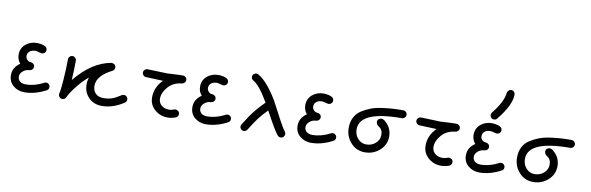

<svg xmlns="http://www.w3.org/2000/svg" viewBox="-47 -1044 4423 1438"><g transform="rotate(10 2165.0 -325.0)"><path d="M310 -100Q322 -100 331 -91.5Q340 -83 340 -70Q340 -52 324 -44Q241 0 160 0Q111 0 75.5 -30Q40 -60 40 -110Q40 -168 94 -205Q70 -234 70 -270Q70 -320 105.5 -350Q141 -380 190 -380Q219 -380 244.5 -371Q270 -362 270 -340Q270 -327 261 -318.5Q252 -310 240 -310Q232 -310 215.5 -315Q199 -320 190 -320Q162 -320 146 -306.5Q130 -293 130 -270Q130 -256 141.5 -243Q153 -230 170 -230Q181 -230 190.5 -221.5Q200 -213 200 -200Q200 -188 191.5 -179.5Q183 -171 171 -170Q142 -169 121 -150.5Q100 -132 100 -110Q100 -87 116 -73.5Q132 -60 160 -60Q229 -60 296 -96Q304 -100 310 -100Z M900 -110Q912 -110 921 -101Q930 -92 930 -80Q930 -64 917 -55Q834 0 750 0Q689 0 649.5 -39.5Q610 -79 610 -140Q610 -168 619 -193Q581 -162 547 -121Q513 -80 497.5 -54.5Q482 -29 478 -19Q470 0 450 0Q436 0 428 -9Q420 -18 420 -30Q420 -36 421 -39Q427 -58 433.5 -141.5Q440 -225 440 -300Q440 -312 449 -321Q458 -330 470 -330Q482 -330 491 -321Q500 -312 500 -300Q500 -230 495 -152Q620 -305 765 -330H770Q782 -330 791 -321.5Q800 -313 800 -300Q800 -282 783 -273Q670 -216 670 -140Q670 -103 691.5 -81.5Q713 -60 750 -60Q786 -60 814 -69Q842 -78 883 -105Q891 -110 900 -110Z M1299 -70Q1310 -70 1320 -62Q1330 -54 1330 -41Q1330 -22 1314 -13Q1282 0 1250 0Q1193 0 1151.5 -36.5Q1110 -73 1110 -130Q1110 -206 1169 -265Q1149 -265 1106 -267.5Q1063 -270 1040 -270Q1028 -270 1019 -279Q1010 -288 1010 -300Q1010 -312 1019 -321Q1028 -330 1040 -330Q1066 -330 1116 -327.5Q1166 -325 1190 -325Q1200 -325 1239 -327.5Q1278 -330 1310 -330Q1322 -330 1331 -321.5Q1340 -313 1340 -300Q1340 -289 1332 -280.5Q1324 -272 1313 -270Q1248 -264 1209 -220Q1170 -176 1170 -130Q1170 -99 1192.5 -79.5Q1215 -60 1250 -60Q1268 -60 1280 -65Q1292 -70 1299 -70Z M1690 -100Q1702 -100 1711 -91.5Q1720 -83 1720 -70Q1720 -52 1704 -44Q1621 0 1540 0Q1491 0 1455.5 -30Q1420 -60 1420 -110Q1420 -168 1474 -205Q1450 -234 1450 -270Q1450 -320 1485.5 -350Q1521 -380 1570 -380Q1599 -380 1624.5 -371Q1650 -362 1650 -340Q1650 -327 1641 -318.5Q1632 -310 1620 -310Q1612 -310 1595.5 -315Q1579 -320 1570 -320Q1542 -320 1526 -306.5Q1510 -293 1510 -270Q1510 -256 1521.5 -243Q1533 -230 1550 -230Q1561 -230 1570.5 -221.5Q1580 -213 1580 -200Q1580 -188 1571.5 -179.5Q1563 -171 1551 -170Q1522 -169 1501 -150.5Q1480 -132 1480 -110Q1480 -87 1496 -73.5Q1512 -60 1540 -60Q1609 -60 1676 -96Q1684 -100 1690 -100Z M2110 0Q2096 0 2087 -10Q2060 -41 1984 -183Q1943 -142 1918 -108.5Q1893 -75 1855 -14Q1846 0 1830 0Q1817 0 1808.5 -9Q1800 -18 1800 -30Q1800 -38 1805 -46Q1834 -92 1850 -115.5Q1866 -139 1893 -171.5Q1920 -204 1954 -237Q1884 -358 1836 -384Q1820 -392 1820 -410Q1820 -423 1829 -431.5Q1838 -440 1850 -440Q1856 -440 1864 -436Q1907 -412 1952 -354.5Q1997 -297 2026.5 -240Q2056 -183 2087 -125.5Q2118 -68 2133 -50Q2140 -42 2140 -30Q2140 -18 2131.5 -9Q2123 0 2110 0Z M2490 -100Q2502 -100 2511 -91.5Q2520 -83 2520 -70Q2520 -52 2504 -44Q2421 0 2340 0Q2291 0 2255.5 -30Q2220 -60 2220 -110Q2220 -168 2274 -205Q2250 -234 2250 -270Q2250 -320 2285.5 -350Q2321 -380 2370 -380Q2399 -380 2424.5 -371Q2450 -362 2450 -340Q2450 -327 2441 -318.5Q2432 -310 2420 -310Q2412 -310 2395.5 -315Q2379 -320 2370 -320Q2342 -320 2326 -306.5Q2310 -293 2310 -270Q2310 -256 2321.5 -243Q2333 -230 2350 -230Q2361 -230 2370.5 -221.5Q2380 -213 2380 -200Q2380 -188 2371.5 -179.5Q2363 -171 2351 -170Q2322 -169 2301 -150.5Q2280 -132 2280 -110Q2280 -87 2296 -73.5Q2312 -60 2340 -60Q2409 -60 2476 -96Q2484 -100 2490 -100Z M2830 -270Q2837 -270 2845 -266Q2848 -265 2853.5 -261Q2859 -257 2869.5 -246.5Q2880 -236 2888.5 -223.5Q2897 -211 2903.5 -191.5Q2910 -172 2910 -150Q2910 -85 2862.5 -42.5Q2815 0 2750 0Q2685 0 2642.5 -47.5Q2600 -95 2600 -160Q2600 -205 2617.5 -239.5Q2635 -274 2668 -295Q2701 -316 2736.5 -329.5Q2772 -343 2819.5 -349.5Q2867 -356 2902 -358Q2937 -360 2980 -360Q2992 -360 3001 -351Q3010 -342 3010 -330Q3010 -318 3001 -309Q2992 -300 2980 -300Q2660 -300 2660 -160Q2660 -118 2686 -89Q2712 -60 2750 -60Q2792 -60 2821 -86Q2850 -112 2850 -150Q2850 -172 2842 -186Q2834 -200 2825 -205Q2816 -210 2808 -219Q2800 -228 2800 -241Q2800 -254 2809 -262Q2818 -270 2830 -270Z M3379 -70Q3390 -70 3400 -62Q3410 -54 3410 -41Q3410 -22 3394 -13Q3362 0 3330 0Q3273 0 3231.5 -36.5Q3190 -73 3190 -130Q3190 -206 3249 -265Q3229 -265 3186 -267.5Q3143 -270 3120 -270Q3108 -270 3099 -279Q3090 -288 3090 -300Q3090 -312 3099 -321Q3108 -330 3120 -330Q3146 -330 3196 -327.5Q3246 -325 3270 -325Q3280 -325 3319 -327.5Q3358 -330 3390 -330Q3402 -330 3411 -321.5Q3420 -313 3420 -300Q3420 -289 3412 -280.5Q3404 -272 3393 -270Q3328 -264 3289 -220Q3250 -176 3250 -130Q3250 -99 3272.5 -79.5Q3295 -60 3330 -60Q3348 -60 3360 -65Q3372 -70 3379 -70Z M3770 -100Q3782 -100 3791 -91.5Q3800 -83 3800 -70Q3800 -52 3784 -44Q3701 0 3620 0Q3571 0 3535.5 -30Q3500 -60 3500 -110Q3500 -168 3554 -205Q3530 -234 3530 -270Q3530 -320 3565.5 -350Q3601 -380 3650 -380Q3679 -380 3704.5 -371Q3730 -362 3730 -340Q3730 -327 3721 -318.5Q3712 -310 3700 -310Q3692 -310 3675.5 -315Q3659 -320 3650 -320Q3622 -320 3606 -306.5Q3590 -293 3590 -270Q3590 -256 3601.5 -243Q3613 -230 3630 -230Q3641 -230 3650.5 -221.5Q3660 -213 3660 -200Q3660 -188 3651.5 -179.5Q3643 -171 3631 -170Q3602 -169 3581 -150.5Q3560 -132 3560 -110Q3560 -87 3576 -73.5Q3592 -60 3620 -60Q3689 -60 3756 -96Q3764 -100 3770 -100ZM3750 -650Q3763 -650 3771.5 -641Q3780 -632 3780 -620Q3780 -540 3683 -421Q3674 -410 3660 -410Q3647 -410 3638.5 -419Q3630 -428 3630 -440Q3630 -450 3637 -459Q3713 -553 3720 -623Q3722 -634 3730.5 -642Q3739 -650 3750 -650Z M4110 -270Q4117 -270 4125 -266Q4128 -265 4133.5 -261Q4139 -257 4149.5 -246.5Q4160 -236 4168.5 -223.5Q4177 -211 4183.5 -191.5Q4190 -172 4190 -150Q4190 -85 4142.5 -42.5Q4095 0 4030 0Q3965 0 3922.5 -47.5Q3880 -95 3880 -160Q3880 -205 3897.5 -239.5Q3915 -274 3948 -295Q3981 -316 4016.5 -329.5Q4052 -343 4099.5 -349.5Q4147 -356 4182 -358Q4217 -360 4260 -360Q4272 -360 4281 -351Q4290 -342 4290 -330Q4290 -318 4281 -309Q4272 -300 4260 -300Q3940 -300 3940 -160Q3940 -118 3966 -89Q3992 -60 4030 -60Q4072 -60 4101 -86Q4130 -112 4130 -150Q4130 -172 4122 -186Q4114 -200 4105 -205Q4096 -210 4088 -219Q4080 -228 4080 -241Q4080 -254 4089 -262Q4098 -270 4110 -270Z"/></g></svg>

Font: Pecita
Style: Book
Weight: 400
Width: 7
Version: Version 4.3